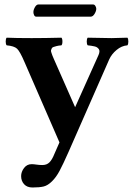

<svg xmlns="http://www.w3.org/2000/svg" viewBox="-20 -604 598 856"><path d="M74.2 181.2Q74.2 162.1 87.2 145Q100.1 127.9 121.1 127.9Q129.9 127.9 143.1 129.9Q156.2 131.8 168.9 131.8Q188.5 131.8 200.4 119.9Q212.4 107.9 222.2 83L245.1 30.8L88.9 -328.1Q68.8 -375 55.9 -387Q43 -398.9 9.8 -401.9Q5.4 -406.2 5.4 -418.9Q5.4 -431.6 9.8 -436Q49.8 -434.1 121.1 -434.1Q179.7 -434.1 253.9 -436Q258.3 -431.6 258.3 -418.9Q258.3 -406.2 253.9 -401.9Q241.2 -400.9 232.7 -398.7Q224.1 -396.5 218.3 -394.5Q212.4 -392.6 210.4 -387.7Q208.5 -382.8 207.5 -379.9Q206.5 -377 209.2 -368.9Q211.9 -360.8 213.6 -356.4Q215.3 -352.1 220.2 -340.8L314.9 -126L418.9 -357.9Q422.9 -366.7 423.3 -373.5Q423.8 -380.4 420.7 -384.8Q417.5 -389.2 413.3 -392.3Q409.2 -395.5 401.4 -397.2Q393.6 -398.9 387.2 -399.9Q380.9 -400.9 371.1 -401.9Q366.7 -406.2 366.7 -418.9Q366.7 -431.6 371.1 -436Q445.3 -434.1 477.1 -434.1Q498 -434.1 547.9 -436Q552.2 -431.6 552.2 -418.9Q552.2 -406.2 547.9 -401.9Q522 -399.9 499.8 -381.3Q477.5 -362.8 466.8 -338.9L285.2 74.2Q260.7 129.4 245.6 157.7Q230.5 186 211.9 204.3Q193.4 222.7 175 227.3Q156.7 231.9 125 231.9Q100.6 231.9 87.4 217.3Q74.2 202.6 74.2 181.2ZM384.8 -529.8H141.1Q135.3 -529.8 132.1 -536.4Q128.9 -543 128.9 -549.8Q128.9 -560.1 135.7 -572Q142.6 -584 150.9 -584H395Q401.4 -584 405.3 -577.4Q409.2 -570.8 409.2 -564.9Q409.2 -554.7 401.6 -542.2Q394 -529.8 384.8 -529.8Z"/></svg>

Font: Common Serif
Style: Bold
Weight: 700
Designer: Philipp H. Poll, Khaled Hosny
Foundry: Stefan Peev, Context Ltd.
Version: Version 1.026